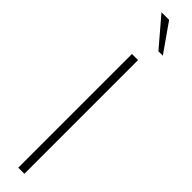

<svg xmlns="http://www.w3.org/2000/svg" viewBox="-314 -840 800 800"><g transform="rotate(45 85.5 -440.0)"><path d="M68 -670V0H104V-670ZM32 -880 138 -756H164L77 -880Z"/></g></svg>

Font: LT Wave Text Thin
Style: Regular
Weight: 100
Designer: Daniel Lyons
Version: Version 2.5 (Glyphs App)